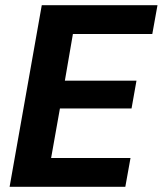

<svg xmlns="http://www.w3.org/2000/svg" viewBox="-20 -720 627 740"><path d="M17 0 141 -700H587L567 -589H261L230 -409H506L487 -302H211L177 -111H483L463 0Z"/></svg>

Font: DM Sans 28pt ExtraBold
Style: Italic
Weight: 800
Italic angle: -10°
Version: Version 4.004;gftools[0.9.30]